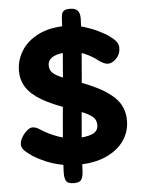

<svg xmlns="http://www.w3.org/2000/svg" viewBox="-61 -910 765 1026"><g transform="rotate(-5 321.5 -397.0)"><path d="M555 -694Q600 -663 598 -631Q598 -606 586 -588Q574 -570 559 -561Q544 -552 532 -552Q518 -552 502 -560.5Q486 -569 471 -581Q449 -598 412.5 -614.5Q376 -631 324 -631Q286 -631 261.5 -623.5Q237 -616 225.5 -602.5Q214 -589 214 -570Q214 -554 222 -540Q230 -526 256.5 -512Q283 -498 336 -479Q438 -444 496.5 -408.5Q555 -373 580 -333Q605 -293 605 -241Q605 -181 571.5 -133Q538 -85 474.5 -56.5Q411 -28 319 -28Q272 -28 229.5 -37.5Q187 -47 151 -62.5Q115 -78 86 -96Q64 -111 46.5 -127Q29 -143 29 -162Q29 -182 41 -201.5Q53 -221 69 -234.5Q85 -248 97 -248Q115 -248 130 -238.5Q145 -229 162 -219Q181 -208 208.5 -196.5Q236 -185 265 -177.5Q294 -170 318 -170Q379 -170 412 -183.5Q445 -197 445 -231Q445 -249 436 -263.5Q427 -278 397 -293.5Q367 -309 304 -331Q213 -362 158 -394.5Q103 -427 78 -466Q53 -505 53 -554Q53 -612 84 -662Q115 -712 176 -742.5Q237 -773 327 -773Q372 -773 416.5 -759.5Q461 -746 498 -728Q535 -710 555 -694ZM305 -798Q306 -820 308.5 -834Q311 -848 321 -855Q331 -862 353 -862Q384 -862 396 -846Q408 -830 406 -798Q404 -736 398 -655.5Q392 -575 384 -487Q376 -399 368 -310.5Q360 -222 353.5 -141Q347 -60 345 5Q344 36 334.5 52Q325 68 295 68Q261 68 252 52Q243 36 244 5Q246 -60 252.5 -141Q259 -222 267 -310.5Q275 -399 283 -487Q291 -575 297 -655.5Q303 -736 305 -798Z"/></g></svg>

Font: Playpen Sans
Style: Bold
Weight: 700
Designer: Laura Meseguer, Veronika Burian, José Scaglione
Foundry: TypeTogether
Version: Version 1.001